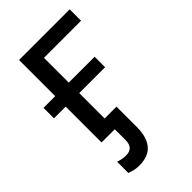

<svg xmlns="http://www.w3.org/2000/svg" viewBox="-224 -610 882 882"><g transform="rotate(-45 217.0 -169.0)"><path d="M132 198Q113 198 97.5 194Q82 190 72 186V113Q80 116 93 119Q106 122 122 122Q170 122 170 70V0H84V-233H8V-301H84V-536H413V-462H172V-301H340V-233H172V-68H249V65Q249 129 220.5 163.5Q192 198 132 198Z"/></g></svg>

Font: Go Noto Current
Style: Regular
Weight: 400
Designer: Monotype Design Team
Foundry: Monotype Imaging Inc.
Version: Version 2.007; ttfautohint (v1.8) -l 8 -r 50 -G 200 -x 14 -D